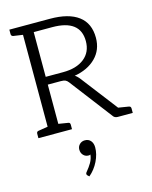

<svg xmlns="http://www.w3.org/2000/svg" viewBox="-146 -804 960 1215"><g transform="rotate(-15 334.0 -197.0)"><path d="M641 -45Q654 -43 654 -29V0H556Q535 0 525 -16L315 -291Q306 -303 295.5 -307.5Q285 -312 266 -312H181V-55L243 -45Q256 -44 256 -29V0H36V-29Q36 -43 49 -45L111 -55V-657L49 -666Q36 -669 36 -682V-711H302Q424 -711 488 -663Q552 -615 552 -520Q552 -441 500 -389Q448 -337 360 -322Q372 -316 387 -298L573 -56ZM295 -363Q383 -363 434 -403.5Q485 -444 485 -516Q485 -656 302 -656H181V-363ZM274 307Q270 303 270 297Q270 291 275 286Q296 261 310 237Q324 213 327 185Q322 188 315 188Q294 188 280.5 173.5Q267 159 267 137Q267 117 281 103Q295 89 316 89Q340 89 354 105.5Q368 122 368 149Q368 193 345.5 239Q323 285 285 317Z"/></g></svg>

Font: Aleo Light
Style: Regular
Weight: 300
Designer: Alessio Laiso
Foundry: Alessio Laiso
Version: Version 2.000